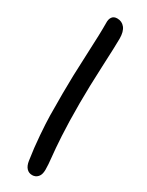

<svg xmlns="http://www.w3.org/2000/svg" viewBox="-251 -852 805 1051"><g transform="rotate(30 151.5 -326.0)"><path d="M117.2 103Q105.5 26.9 99.9 -48.8Q94.2 -124.5 93.5 -169.9Q92.8 -215.3 92.8 -310.1Q92.8 -411.6 99.9 -556.9Q106.9 -702.1 106 -762.2Q105 -785.6 115.2 -799.8Q125.5 -814 147 -814Q176.8 -814 194.8 -791.5Q212.9 -769 212.9 -724.1Q212.9 -679.7 206.5 -544.9Q200.2 -410.2 200.2 -311Q200.2 -187 205.1 -104.2Q210 -21.5 215.1 23.4Q220.2 68.4 220.2 100.1Q220.2 131.3 206.1 146.7Q191.9 162.1 170.9 162.1Q149.9 162.1 135.7 147.2Q121.6 132.3 117.2 103Z"/></g></svg>

Font: Shantell Sans Irregular
Style: Regular
Weight: 500
Designer: Stephen Nixon, Anya Danilova, Shantell Martin
Foundry: Arrow Type
Version: Version 1.006;[9816181b4]